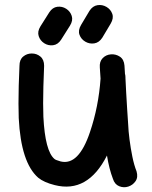

<svg xmlns="http://www.w3.org/2000/svg" viewBox="-20 -760 616 779"><path d="M202 -9Q336 25 414 -129Q423 -74 438 -35Q445 -12 463.5 -4.5Q482 3 500.5 -3Q519 -9 530 -25Q541 -41 534 -65Q524 -90 517 -124.5Q510 -159 505.5 -194Q501 -229 500 -256Q498 -282 496 -316Q494 -350 492 -383.5Q490 -417 489 -443V-446Q489 -454 487 -461L485 -494Q483 -519 466.5 -530Q450 -541 430 -539.5Q410 -538 396.5 -524Q383 -510 385 -486Q387 -465 388 -441Q380 -327 345 -224Q299 -87 226 -105Q205 -111 201 -115Q163 -147 156 -286Q154 -335 156 -409Q159 -487 159 -493Q159 -518 144 -530.5Q129 -543 109 -543Q89 -543 74 -530.5Q59 -518 59 -493Q59 -489 56 -412Q54 -334 56 -281Q65 -100 135 -39Q158 -20 202 -9ZM228 -599 264 -656Q277 -677 271 -695.5Q265 -714 248.5 -724.5Q232 -735 212.5 -732.5Q193 -730 180 -710L144 -653Q131 -632 137 -613.5Q143 -595 159.5 -584.5Q176 -574 195.5 -576.5Q215 -579 228 -599ZM395 -607 429 -664Q442 -686 435.5 -704Q429 -722 412 -732Q395 -742 375.5 -739Q356 -736 343 -716L309 -659Q296 -637 302.5 -619Q309 -601 326 -591Q343 -581 362.5 -584Q382 -587 395 -607Z"/></svg>

Font: Balsamiq Sans
Style: Regular
Weight: 400
Designer: Michael Angeles
Foundry: Balsamiq SRL
Version: Version 1.020; ttfautohint (v1.8.4.7-5d5b);gftools[0.9.26]